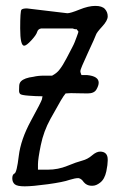

<svg xmlns="http://www.w3.org/2000/svg" viewBox="-20 -452 420 664"><path d="M281.2 -192.4Q321.3 -188.5 321.3 -166Q321.3 -156.2 313.5 -142.6Q305.7 -128.9 283.2 -128.9Q260.7 -128.9 251 -129.4Q241.2 -129.9 225.6 -129.9Q217.8 -129.9 207 -128.9Q200.2 -121.1 190.4 -104.5Q177.7 -83 154.3 -40.5Q130.9 2 121.1 49.8Q111.3 97.7 111.3 116.2V134.8H145.5Q180.7 134.8 212.9 121.6Q245.1 108.4 264.2 103.5Q283.2 98.6 298.3 85.4Q313.5 72.3 326.2 72.3Q338.9 72.3 345.7 79.1Q352.5 85.9 352.5 99.6Q352.5 101.6 352.5 103.5Q352.5 117.2 347.7 140.6Q341.8 168 326.2 179.7Q312.5 190.4 299.8 190.4Q298.8 190.4 297.9 190.4H294.9Q279.3 189.5 269.5 177.7Q261.7 166 252 164.1Q252 164.1 249 164.1Q240.2 164.1 220.7 169.9Q199.2 177.7 145.5 185.1Q91.8 192.4 65.4 192.4Q39.1 192.4 30.8 185.1Q22.5 177.7 22.5 164.6Q22.5 151.4 30.3 147.9Q38.1 144.5 44.9 87.4Q51.8 30.3 86.9 -34.2Q122.1 -98.6 125 -108.4Q126 -113.3 127 -119.1Q126 -119.1 125 -119.1Q104.5 -119.1 79.1 -121.1Q53.7 -123 49.8 -127Q45.9 -130.9 45.9 -138.2Q45.9 -145.5 46.4 -155.3Q46.9 -165 52.7 -170.9Q58.6 -176.8 69.3 -180.7Q80.1 -184.6 95.7 -186.5Q111.3 -190.4 132.8 -190.4H160.2Q176.8 -199.2 185.5 -210.9Q197.3 -225.6 210.4 -251Q223.6 -276.4 229.5 -287.6Q235.4 -298.8 238.3 -306.2Q241.2 -313.5 245.1 -324.2Q249 -335 250 -337.9Q251 -339.8 251 -341.8Q251 -344.7 249 -345.7Q245.1 -351.6 243.2 -351.6H242.2V-350.6Q239.3 -350.6 231.4 -353.5H122.1Q111.3 -351.6 108.4 -341.3Q105.5 -331.1 88.4 -312.5Q71.3 -293.9 63.5 -293.9Q49.8 -293.9 49.8 -354Q49.8 -414.1 54.2 -418.5Q58.6 -422.9 73.2 -422.9L212.9 -406.2Q223.6 -406.2 254.9 -418.9Q286.1 -431.6 309.6 -431.6Q333 -431.6 342.8 -420.9Q352.5 -410.2 352.5 -395.5Q352.5 -380.9 333.5 -360.4Q314.5 -339.8 312 -332Q309.6 -324.2 283.7 -268.6Q257.8 -212.9 257.8 -206.1Q257.8 -201.2 261.7 -192.4Z"/></svg>

Font: Drukaatie burti
Style: Light
Weight: 300
Version: Version 0.14